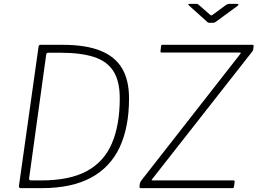

<svg xmlns="http://www.w3.org/2000/svg" viewBox="-20 -974 1333 994"><path d="M87 0Q83 0 80 -3Q77 -6 78 -11L180 -735Q181 -739 184 -740.5Q187 -742 191 -742H304Q424 -742 500 -711.5Q576 -681 612 -620Q648 -559 648 -465Q648 -315 599.5 -211.5Q551 -108 451 -54Q351 0 196 0H87ZM194 -40Q340 -40 429 -88Q518 -136 559 -231Q600 -326 600 -465Q600 -555 566.5 -606.5Q533 -658 465 -679.5Q397 -701 293 -701H230Q220 -701 219 -690L131 -53Q130 -45 132.5 -42.5Q135 -40 141 -40ZM710 0Q706 0 703.5 -2Q701 -4 702 -8L704 -23Q705 -28 706.5 -31.5Q708 -35 712 -40L1225 -696Q1227 -699 1226 -700.5Q1225 -702 1222 -702H817Q809 -702 811 -710L814 -737Q815 -740 816 -741Q817 -742 820 -742H1287Q1294 -742 1293 -735L1291 -718Q1290 -714 1289 -712Q1288 -710 1285 -706L768 -47Q762 -40 769 -40H1188Q1191 -40 1193 -38.5Q1195 -37 1195 -34L1191 -6Q1190 -3 1189 -1.5Q1188 0 1184 0H710ZM1151 -949Q1156 -952 1159.5 -953Q1163 -954 1167 -954H1208Q1214 -954 1214.5 -951Q1215 -948 1209 -943L1100 -863Q1097 -861 1093 -858.5Q1089 -856 1083 -856H1065Q1058 -856 1054.5 -859Q1051 -862 1047 -866L959 -945Q955 -949 955 -951.5Q955 -954 960 -954H997Q1002 -954 1004.5 -952.5Q1007 -951 1011 -947L1066 -899Q1074 -893 1075.5 -894Q1077 -895 1086 -901Z"/></svg>

Font: Libre Franklin Thin Thin
Style: Italic
Weight: 250
Italic angle: -8°
Version: Version 3.000